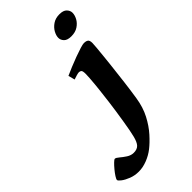

<svg xmlns="http://www.w3.org/2000/svg" viewBox="-473 -727 1037 1037"><g transform="rotate(-45 45.5 -208.5)"><path d="M273.9 -616.2Q273.9 -598.1 263.2 -578.1Q252.4 -558.1 231.4 -544.2Q210.4 -530.3 179.7 -530.3Q149.9 -530.3 136.7 -543.9Q123.5 -557.6 123.5 -574.2Q123.5 -591.8 134.5 -611.8Q145.5 -631.8 166.5 -646.2Q187.5 -660.6 217.8 -660.6Q247.6 -660.6 260.7 -646.7Q273.9 -632.8 273.9 -616.2ZM234.4 -424.8Q234.4 -417 232.2 -392.1Q230 -367.2 226.8 -335.7Q223.6 -304.2 220.5 -275.4Q217.3 -246.6 215.3 -231Q212.4 -204.6 206.1 -152.6Q199.7 -100.6 191.4 -46.9Q182.1 14.2 157.5 61.3Q132.8 108.4 102.3 142.3Q71.8 176.3 44.9 197.3Q18.1 218.3 -14.9 231.2Q-47.9 244.1 -79.6 244.1Q-109.9 244.1 -136.2 233.9Q-162.6 223.6 -179 211.2Q-195.3 198.7 -195.3 192.4Q-195.3 186 -186 171.6Q-176.8 157.2 -163.6 141.4Q-150.4 125.5 -138.7 114.3Q-127 103 -122.1 103Q-114.3 103 -99.9 115.5Q-85.4 127.9 -66.4 140.4Q-47.4 152.8 -26.4 152.8Q-1 152.8 12.5 138.7Q25.9 124.5 34.4 90.1Q43 55.7 52.7 -5.4Q64.5 -77.6 71.8 -135Q79.1 -192.4 82 -220.2Q84 -236.3 85.9 -258.5Q87.9 -280.8 89.4 -301.3Q90.8 -321.8 90.8 -332Q90.8 -354.5 85 -359.6Q79.1 -364.7 70.8 -364.7Q64.5 -364.7 51 -360.8Q37.6 -356.9 26.9 -353L17.1 -390.6Q37.6 -399.9 65.2 -411.4Q92.8 -422.9 120.6 -433.1Q148.4 -443.4 170.7 -450.2Q192.9 -457 202.1 -457Q215.8 -457 225.1 -451.2Q234.4 -445.3 234.4 -424.8Z"/></g></svg>

Font: Gentium Book Plus
Style: Bold Italic
Weight: 700
Italic angle: -8°
Designer: Victor Gaultney, Annie Olsen, Iska Routamaa, Becca Hirsbrunner
Foundry: SIL International
Version: Version 6.101